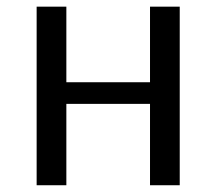

<svg xmlns="http://www.w3.org/2000/svg" viewBox="-20 -548 640 568"><path d="M176.3 -528.3V-304.7H423.8V-528.3H511.7V0H423.8V-240.7H176.3V0H88.4V-528.3Z"/></svg>

Font: Liberation Mono
Style: Regular
Weight: 400
Monospace: yes
Designer: Steve Matteson
Foundry: Ascender Corporation
Version: Version 2.1.5